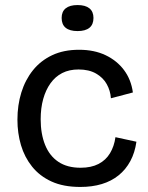

<svg xmlns="http://www.w3.org/2000/svg" viewBox="-20 -727 585 760"><path d="M298 13Q231 13 184 -8.5Q137 -30 107 -67.5Q77 -105 63 -152.5Q49 -200 49 -253Q49 -311 64.5 -361Q80 -411 110.5 -449Q141 -487 186.5 -508.5Q232 -530 293 -530Q353 -530 398 -508.5Q443 -487 471 -449.5Q499 -412 506 -361L419 -338Q417 -368 402.5 -394Q388 -420 360 -436Q332 -452 291 -452Q254 -452 226.5 -438Q199 -424 180 -397.5Q161 -371 151 -335Q141 -299 141 -255Q141 -197 158.5 -153.5Q176 -110 211 -86.5Q246 -63 299 -63Q341 -63 370 -78Q399 -93 415.5 -120.5Q432 -148 437 -184L520 -166Q514 -123 496 -89.5Q478 -56 449.5 -33Q421 -10 383 1.5Q345 13 298 13ZM287 -604Q256 -604 240 -617Q224 -630 224 -656Q224 -681 240 -694Q256 -707 287 -707Q318 -707 334 -694Q350 -681 350 -656Q350 -630 334 -617Q318 -604 287 -604Z"/></svg>

Font: Bricolage Grotesque 24pt
Style: Regular
Weight: 400
Designer: Mathieu Triay
Foundry: Atelier Triay
Version: Version 1.001;gftools[0.9.33.dev8+g029e19f]